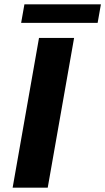

<svg xmlns="http://www.w3.org/2000/svg" viewBox="-20 -861 483 881"><path d="M38 0 159 -687H320L199 0ZM77 -756 92 -841H443L428 -756Z"/></svg>

Font: Archivo SemiExpanded
Style: Bold Italic
Weight: 700
Width: 6
Italic angle: -10°
Designer: Hector Gatti
Foundry: Omnibus-Type
Version: Version 2.001